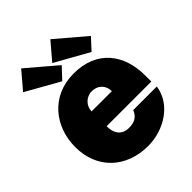

<svg xmlns="http://www.w3.org/2000/svg" viewBox="-208 -859 991 991"><g transform="rotate(-45 287.0 -363.5)"><path d="M115 -737 35 -643 218 -540 275 -601ZM328 -737 248 -643 432 -540 488 -601ZM216 -214H542V-259C542 -412 457 -527 288 -527C122 -527 25 -400 25 -252C25 -95 135 10 296 10C411 10 528 -61 544 -176H372C356 -136 327 -126 291 -126C249 -126 215 -152 216 -214ZM215 -323C215 -362 248 -396 288 -396C337 -396 363 -362 363 -323Z"/></g></svg>

Font: United Sans Black
Style: Regular
Weight: 900
Designer: Pablo Impallari, Rodrigo Fuenzalida (Modified by Dan O. Williams)
Version: Version 1.000;PS 001.000;hotconv 1.0.88;makeotf.lib2.5.64775